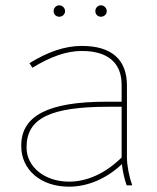

<svg xmlns="http://www.w3.org/2000/svg" viewBox="-20 -698 593 723"><path d="M203 -635C215 -635 225 -644 225 -656C225 -668 215 -678 203 -678C191 -678 182 -668 182 -656C182 -644 191 -635 203 -635ZM360 -635C372 -635 382 -644 382 -656C382 -668 372 -678 360 -678C348 -678 339 -668 339 -656C339 -644 348 -635 360 -635ZM240 5C310 5 381 -25 439 -80C442 -52 449 -22 457 0H478C467 -30 458 -74 458 -105V-376C458 -473 401 -525 289 -525H287C225 -525 160 -503 91 -460L102 -443C171 -485 231 -506 287 -506H289C385 -506 438 -462 438 -379V-315H381C163 -315 60 -263 60 -150V-148C60 -58 134 5 240 5ZM240 -14C148 -14 80 -70 80 -142V-144C80 -253 171 -296 388 -296H438V-105C377 -45 308 -14 240 -14Z"/></svg>

Font: Fixel Text Thin
Style: Regular
Weight: 100
Width: 4
Designer: AlfaBravo + MacPaw
Foundry: Kyrylo Tkachov, Marchela Mozhyna, Serhii Makarenko, Maria Weinstein, Zakhar Kryvoshyya
Version: Version 1.211